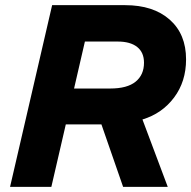

<svg xmlns="http://www.w3.org/2000/svg" viewBox="-20 -724 741 744"><path d="M19 0 182 -704H465Q574 -704 637.5 -648Q701 -592 701 -494Q701 -408 654.5 -346Q608 -284 532 -261L630 0H457L373 -242H235L179 0ZM436 -563H309L267 -381H407Q473 -381 505.5 -407.5Q538 -434 538 -481Q538 -521 511.5 -542Q485 -563 436 -563Z"/></svg>

Font: Prodigy Sans
Style: Bold Italic
Weight: 700
Italic angle: -13°
Designer: Wei Huang
Foundry: Wei Huang
Version: Version 1.003; ttfautohint (v1.8.3)